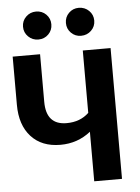

<svg xmlns="http://www.w3.org/2000/svg" viewBox="-60 -965 738 1012"><g transform="rotate(-5 308.5 -459.0)"><path d="M169 -770Q138 -770 116 -791.5Q94 -813 94 -844Q94 -875 116 -896.5Q138 -918 169 -918Q201 -918 222.5 -896.5Q244 -875 244 -844Q244 -813 222.5 -791.5Q201 -770 169 -770ZM395 -770Q364 -770 342.5 -791.5Q321 -813 321 -844Q321 -875 342.5 -896.5Q364 -918 395 -918Q427 -918 449 -896.5Q471 -875 471 -844Q471 -813 449 -791.5Q427 -770 395 -770ZM397 -692H544V0H397V-262Q328 -207 237 -207Q138 -207 82 -268.5Q26 -330 26 -437V-692H171V-440Q171 -318 279 -318Q351 -318 397 -362Z"/></g></svg>

Font: FiraGO SemiBold
Style: Regular
Weight: 600
Designer: bBox Type
Foundry: bBox Type GmbH
Version: Version 1.001;PS 001.001;hotconv 1.0.88;makeotf.lib2.5.64775